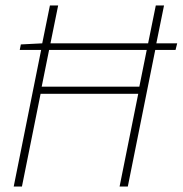

<svg xmlns="http://www.w3.org/2000/svg" viewBox="-20 -680 666 700"><path d="M52 -498 56 -518 134 -522 162 -660H192L164 -522H520L548 -660H578L550 -522H626L620 -498H546L446 0H416L484 -338H128L60 0H30L130 -498ZM132 -364H488L515 -498H159Z"/></svg>

Font: Source Code Pro ExtraLight
Style: Italic
Weight: 200
Italic angle: -11°
Monospace: yes
Designer: Paul D. Hunt, Teo Tuominen
Foundry: Adobe Systems Incorporated
Version: Version 1.050;PS 1.000;hotconv 16.6.51;makeotf.lib2.5.65220